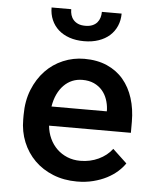

<svg xmlns="http://www.w3.org/2000/svg" viewBox="-54 -799 708 856"><g transform="rotate(5 300.0 -371.5)"><path d="M321.8 9.8Q263.2 9.8 214.8 -9.8Q166.5 -29.3 132.1 -63.5Q97.7 -97.7 78.6 -144.3Q59.6 -190.9 59.6 -245.1V-265.1Q59.6 -328.1 79.8 -378.4Q100.1 -428.7 134 -464.4Q168 -500 213.1 -519Q258.3 -538.1 308.1 -538.1Q365.7 -538.1 409.7 -518.8Q453.6 -499.5 483.2 -464.6Q512.7 -429.7 527.8 -381.8Q543 -334 543 -276.9V-227.5H176.8Q179.7 -196.8 191.9 -170.4Q204.1 -144 223.9 -124.8Q243.7 -105.5 270.3 -94.5Q296.9 -83.5 328.6 -83.5Q373 -83.5 410.4 -101.1Q447.8 -118.7 471.2 -149.4L534.7 -89.8Q522 -70.8 502 -53Q481.9 -35.2 455.1 -21.2Q428.2 -7.3 394.8 1.2Q361.3 9.8 321.8 9.8ZM307.6 -443.8Q283.2 -443.8 262.2 -435.1Q241.2 -426.3 224.6 -409.4Q208 -392.6 196.5 -368.4Q185.1 -344.2 180.2 -313.5H427.7V-322.3Q426.3 -345.7 418.7 -367.4Q411.1 -389.2 396.5 -406.2Q381.8 -423.3 359.6 -433.6Q337.4 -443.8 307.6 -443.8ZM455.6 -753.4Q455.6 -723.1 444.6 -697.8Q433.6 -672.4 413.3 -654.3Q393.1 -636.2 364 -626.2Q335 -616.2 298.8 -616.2Q262.7 -616.2 233.6 -626.2Q204.6 -636.2 184.3 -654.3Q164.1 -672.4 153.1 -697.8Q142.1 -723.1 142.1 -753.4H230Q230 -739.7 233.6 -727.5Q237.3 -715.3 245.6 -705.8Q253.9 -696.3 266.8 -690.7Q279.8 -685.1 298.8 -685.1Q317.4 -685.1 330.6 -690.7Q343.8 -696.3 351.8 -705.8Q359.9 -715.3 363.5 -727.5Q367.2 -739.7 367.2 -753.4Z"/></g></svg>

Font: Roboto Mono
Style: Regular
Weight: 500
Designer: Google
Version: Version 2.000986; 2015; ttfautohint (v1.3)